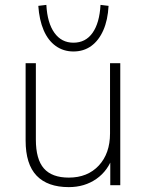

<svg xmlns="http://www.w3.org/2000/svg" viewBox="-20 -759 601 787"><path d="M262 8Q175 8 130 -39Q85 -86 85 -183V-500H127V-187Q127 -106 160 -68.5Q193 -31 262 -31Q339 -31 385 -80.5Q431 -130 431 -212V-500H473V0H432V-122H444Q424 -60 375.5 -26Q327 8 262 8ZM281 -548Q240 -548 208.5 -570.5Q177 -593 159 -635Q141 -677 137 -735L170 -739Q174 -665 203 -624.5Q232 -584 281 -584Q331 -584 359.5 -624.5Q388 -665 392 -739L425 -735Q422 -677 403.5 -635Q385 -593 354 -570.5Q323 -548 281 -548Z"/></svg>

Font: Mulish ExtraLight
Style: Regular
Weight: 200
Designer: Vernon Adams
Foundry: Vernon Adams
Version: Version 3.603